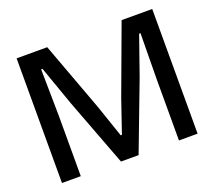

<svg xmlns="http://www.w3.org/2000/svg" viewBox="-122 -892 1177 1055"><g transform="rotate(-20 466.5 -364.5)"><path d="M70 0V-729H249L398 -326L463 -136H470L535 -326L684 -729H863V0H754V-354L757 -626H749L669 -398L518 0H415L266 -394L184 -626H176L180 -353V0Z"/></g></svg>

Font: Mona Sans SemiExpanded Medium
Style: Regular
Weight: 500
Width: 6
Designer: Deni Anggara
Foundry: GitHub
Version: Version 2.000